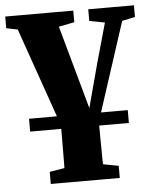

<svg xmlns="http://www.w3.org/2000/svg" viewBox="-54 -533 654 804"><g transform="rotate(-5 273.0 -131.5)"><path d="M60 0V-54H475V0ZM222 74 25 -489H201L322 -53L302 -26L364 -258L429 -489H504L321 74ZM-2 -440V-489H284V-440L191 -422H86ZM127 226V175L231 158H326L417 175V226ZM347 -440V-489H539V-440L460 -423H436ZM189 226Q190 183 190 141.5Q190 100 190.5 51Q191 2 191 -61H350Q350 2 350.5 51Q351 100 351.5 141.5Q352 183 353 226Z"/></g></svg>

Font: Source Serif 4 18pt
Style: Bold
Weight: 700
Designer: Frank Grießhammer
Foundry: Adobe Systems Incorporated
Version: Version 4.004;hotconv 1.0.116;makeotfexe 2.5.65601